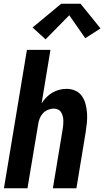

<svg xmlns="http://www.w3.org/2000/svg" viewBox="-20 -1000 554 1020"><path d="M1 0 123 -735H248L201 -451Q212 -468 226.5 -483Q241 -498 258.5 -508Q276 -518 295 -523Q314 -528 333 -528Q359 -528 381 -518Q403 -508 416 -488.5Q429 -469 435 -445.5Q441 -422 442.5 -397Q444 -372 441.5 -347Q439 -322 435 -297L386 0H261L313 -314Q315 -326 316 -338Q317 -350 316.5 -361.5Q316 -373 313 -384Q310 -395 304 -404.5Q298 -414 287.5 -418.5Q277 -423 265 -423Q250 -423 234.5 -416.5Q219 -410 208 -398Q197 -386 191 -371Q185 -356 183 -341L126 0ZM222 -791 153 -854 305 -980H408L514 -849L433 -797L348 -919Z"/></svg>

Font: Iosevka SS04 Extrabold
Style: Italic
Weight: 800
Italic angle: -9°
Monospace: yes
Designer: Belleve Invis
Foundry: Belleve Invis
Version: Version 19.0.0; ttfautohint (v1.8.4)